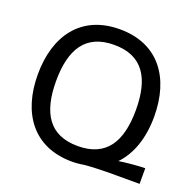

<svg xmlns="http://www.w3.org/2000/svg" viewBox="-130 -870 1035 1017"><g transform="rotate(20 387.5 -361.0)"><path d="M378 -646C538 -646 603 -541 603 -361C603 -181 538 -76 378 -76C218 -76 153 -181 153 -361C153 -541 218 -646 378 -646ZM706 -361C706 -579 596 -734 378 -734C160 -734 50 -579 50 -361C50 -143 160 12 378 12C403 12 428 9 453 5C486 2 558 0 576 0H755V-88C718 -88 644 -81 608 -75C673 -142 706 -242 706 -361Z"/></g></svg>

Font: Perun
Style: Regular
Weight: 400
Foundry: Copyright (c) Stefan Peev, Context Ltd, 2016
Version: Version 1.089